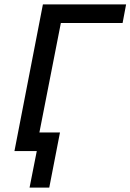

<svg xmlns="http://www.w3.org/2000/svg" viewBox="-20 -690 596 877"><path d="M115 167 148 0H46L176 -670H556L540 -585H258L160 -85H254L205 167Z"/></svg>

Font: Lode Dark
Style: Bold Italic
Weight: 700
Italic angle: -11°
Monospace: yes
Designer: Belleve Invis
Foundry: Belleve Invis
Version: Version 29.2.0; ttfautohint (v1.8.3)